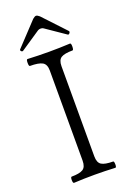

<svg xmlns="http://www.w3.org/2000/svg" viewBox="-163 -912 651 971"><g transform="rotate(-20 162.5 -427.0)"><path d="M44.9 -712.9Q39.1 -709.5 33.9 -715.1Q28.8 -720.7 33.2 -725.1L147.9 -847.2Q159.2 -856.9 166 -856.9Q172.9 -856.9 184.1 -847.2L295.9 -728Q300.3 -723.1 294.9 -716.1Q289.6 -709 284.2 -712.9L180.2 -784.2Q174.8 -788.1 166 -788.1Q157.2 -788.1 150.9 -784.2ZM58.1 2.9Q52.2 2.9 52 -13.9Q51.8 -30.8 58.1 -30.8Q100.1 -30.8 118.7 -42.2Q137.2 -53.7 137.2 -87.9V-573.2Q137.2 -606.4 117.2 -617.7Q97.2 -628.9 50.8 -628.9Q44.9 -628.9 44.9 -647.5Q44.9 -666 50.8 -666Q107.9 -663.1 166 -663.1Q222.7 -663.1 279.8 -666Q286.1 -666 285.9 -647.5Q285.6 -628.9 279.8 -628.9Q236.8 -628.9 218.5 -617.7Q200.2 -606.4 200.2 -573.2V-87.9Q200.2 -53.7 218.8 -42.2Q237.3 -30.8 280.8 -30.8Q286.1 -30.8 286.4 -13.9Q286.6 2.9 280.8 2.9Q223.6 0 169.9 0Q113.8 0 58.1 2.9Z"/></g></svg>

Font: Junicode SmCond Light
Style: Regular
Weight: 300
Width: 4
Designer: Peter S. Baker
Version: Version 2.206